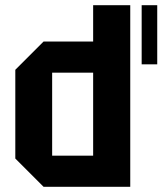

<svg xmlns="http://www.w3.org/2000/svg" viewBox="-20 -720 626 740"><path d="M482 -700V0H148L39 -109V-451L148 -560H339V-700ZM181 -120H339V-440H181ZM526 -472V-700H586V-472Z"/></svg>

Font: Tektur SemiCondensed SemiBold
Style: Regular
Weight: 600
Width: 4
Designer: Adam Jagosz
Foundry: Adam Jagosz
Version: Version 1.005;gftools[0.9.30]